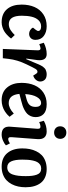

<svg xmlns="http://www.w3.org/2000/svg" viewBox="725 -1528 817 2307"><g transform="rotate(90 1133.5 -374.5)"><path d="M294.9 -526.9Q366.7 -526.9 412.8 -491.7Q459 -456.5 459 -391.1Q459 -357.9 439 -336.9Q418.9 -315.9 386.2 -315.9Q362.8 -315.9 341.6 -329.1Q320.3 -342.3 312 -362.8L335 -391.1Q354.5 -414.6 352.1 -429.9Q349.6 -445.3 335 -452.6Q320.3 -460 297.9 -460Q252.9 -460 223.4 -429.2Q193.8 -398.4 181.4 -347.9Q168.9 -297.4 168.9 -228Q168.9 -71.8 269 -71.8Q290 -71.8 309.3 -77.9Q328.6 -84 345.9 -96.2Q363.3 -108.4 374.3 -117.9Q385.3 -127.4 400.9 -143.1L442.9 -99.1Q433.1 -86.4 423.1 -74.7Q413.1 -63 393.8 -45.7Q374.5 -28.3 354.2 -16.1Q334 -3.9 305.4 5.1Q276.9 14.2 247.1 14.2Q145.5 14.2 90.3 -49.8Q35.2 -113.8 35.2 -226.1Q35.2 -313 64.2 -380.1Q93.3 -447.3 152.8 -487.1Q212.4 -526.9 294.9 -526.9Z M584.5 -416Q586.4 -453.1 561.5 -453.1Q547.4 -453.1 509.8 -438L493.7 -492.2Q561.5 -526.9 629.9 -526.9Q711.9 -526.9 702.6 -418.9L683.6 -282.2L690.4 -279.8L740.7 -398.9Q749 -419.4 752.9 -428.5Q756.8 -437.5 765.1 -454.3Q773.4 -471.2 779.5 -479Q785.6 -486.8 795.9 -498Q806.2 -509.3 816.7 -514.2Q827.1 -519 841.6 -522.9Q856 -526.9 872.6 -526.9Q917 -526.9 938.2 -504.2Q959.5 -481.4 959.5 -448.2Q959.5 -422.4 939.7 -398.2Q919.9 -374 887.7 -365.2L874.5 -387.2Q864.3 -404.3 858.2 -410.2Q852.1 -416 840.8 -416Q822.8 -416 808.1 -392.8Q793.5 -369.6 752.4 -283.2Q699.7 -174.3 687.5 -68.8L679.7 0H567.9Z M1231.4 -526.9Q1311 -526.9 1349.1 -491Q1387.2 -455.1 1387.2 -394Q1387.2 -362.3 1375.7 -336.2Q1364.3 -310.1 1346.7 -292.7Q1329.1 -275.4 1302 -260.7Q1274.9 -246.1 1250 -237.8Q1225.1 -229.5 1192.4 -221.2L1108.4 -199.2Q1119.6 -70.8 1219.2 -70.8Q1278.8 -70.8 1344.2 -131.8L1383.3 -81.1Q1372.6 -67.9 1356.7 -53.7Q1340.8 -39.6 1315.9 -23.2Q1291 -6.8 1256.3 3.7Q1221.7 14.2 1184.6 14.2Q1085.4 14.2 1030.5 -52.2Q975.6 -118.7 975.6 -225.1Q975.6 -313 1004.9 -380.9Q1034.2 -448.7 1092.8 -487.8Q1151.4 -526.9 1231.4 -526.9ZM1264.6 -395Q1264.6 -424.8 1252.2 -442.4Q1239.7 -460 1217.3 -460Q1174.8 -460 1145.5 -408.9Q1116.2 -357.9 1110.4 -269L1164.6 -283.2Q1217.8 -296.4 1241.2 -321.8Q1264.6 -347.2 1264.6 -395Z M1497.6 -689Q1497.6 -721.7 1518.3 -742.4Q1539.1 -763.2 1573.2 -763.2Q1606.9 -763.2 1627.7 -742.7Q1648.4 -722.2 1648.4 -689.9Q1648.4 -657.7 1627.7 -637Q1606.9 -616.2 1573.2 -616.2Q1539.1 -616.2 1518.3 -636.5Q1497.6 -656.7 1497.6 -689ZM1527.3 -412.1Q1528.8 -432.1 1523.2 -442.1Q1517.6 -452.1 1501.5 -452.1Q1494.6 -452.1 1486.1 -450.4Q1477.5 -448.7 1472.9 -447Q1468.3 -445.3 1458.5 -441.7Q1448.7 -438 1446.3 -437L1431.2 -492.2Q1488.3 -526.9 1559.6 -526.9Q1607.4 -526.9 1631.6 -499Q1655.8 -471.2 1651.4 -414.1L1628.4 -107.9Q1627.4 -93.8 1628.7 -85Q1629.9 -76.2 1635.3 -70.6Q1640.6 -64.9 1651.4 -64.9Q1672.9 -64.9 1703.1 -85L1726.6 -37.1Q1708.5 -19 1670.7 -2.4Q1632.8 14.2 1597.2 14.2Q1494.1 14.2 1502.4 -89.8Z M1763.2 -234.9Q1763.2 -281.7 1771.2 -323Q1779.3 -364.3 1797.9 -402.1Q1816.4 -439.9 1844.2 -467.3Q1872.1 -494.6 1914.8 -510.7Q1957.5 -526.9 2011.2 -526.9Q2066.4 -526.9 2108.6 -508.5Q2150.9 -490.2 2177.2 -456.3Q2203.6 -422.4 2216.8 -376.5Q2230 -330.6 2230 -273.9Q2230 -227.5 2221.2 -185.8Q2212.4 -144 2193.1 -107.2Q2173.8 -70.3 2145.3 -43.5Q2116.7 -16.6 2075 -1.2Q2033.2 14.2 1981.9 14.2Q1877 14.2 1820.1 -52.7Q1763.2 -119.6 1763.2 -234.9ZM1991.2 -53.2Q2022.9 -53.2 2044.4 -70.1Q2065.9 -86.9 2076.9 -119.4Q2087.9 -151.9 2092 -188.5Q2096.2 -225.1 2096.2 -274.9Q2096.2 -318.8 2092.3 -350.3Q2088.4 -381.8 2078.9 -408.2Q2069.3 -434.6 2050.8 -447.8Q2032.2 -460.9 2004.9 -460.9Q1978.5 -460.9 1958.7 -447.8Q1939 -434.6 1927.5 -413.8Q1916 -393.1 1909.2 -361.8Q1902.3 -330.6 1900.1 -300.8Q1897.9 -271 1897.9 -233.9Q1897.9 -147 1919.2 -100.1Q1940.4 -53.2 1991.2 -53.2Z"/></g></svg>

Font: Literata Book
Style: Bold Italic
Weight: 700
Italic angle: -3°
Designer: Latin by Veronika Burian and Jose Scaglione. Greek by Irene Vlachou. Cyrillic by Vera Evstafieva
Foundry: TypeTogether
Version: Version 1.003;PS 001.003;hotconv 1.0.88;makeotf.lib2.5.64775